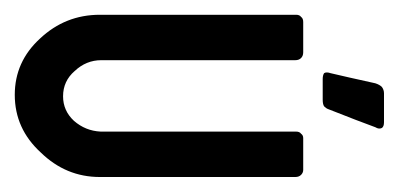

<svg xmlns="http://www.w3.org/2000/svg" viewBox="-160 -380 540 260"><g transform="rotate(90 110.0 -250.0)"><path d="M61.5 -379.9Q61.5 -292 61.5 -117.2Q61.5 -96.7 76.2 -81.1Q89.8 -65.4 110.4 -65.4Q129.9 -65.4 143.6 -80.1Q157.2 -95.7 158.2 -116.2Q158.2 -204.1 158.2 -380.9Q158.2 -385.7 161.1 -387.7Q163.1 -390.6 167 -390.6Q181.6 -390.6 210 -390.6Q213.9 -390.6 216.8 -387.7Q219.7 -384.8 219.7 -379.9Q219.7 -292 219.7 -115.2Q219.7 -69.3 186.5 -35.2Q154.3 0 108.4 0Q63.5 0 32.2 -34.2Q0 -68.4 0 -115.2Q0 -204.1 0 -380.9Q0 -385.7 2.9 -387.7Q4.9 -390.6 9.8 -390.6Q23.4 -390.6 50.8 -390.6Q50.8 -390.6 50.8 -390.6Q55.7 -390.6 58.6 -387.7Q61.5 -384.8 61.5 -379.9ZM115.2 -417Q105.5 -417 86.9 -417Q82 -417 79.1 -418.9Q77.1 -421.9 79.1 -427.7Q84 -448.2 92.8 -488.3Q94.7 -494.1 97.7 -497.1Q101.6 -500 106.4 -500Q120.1 -500 145.5 -500Q151.4 -500 153.3 -497.1Q155.3 -493.2 152.3 -488.3Q144.5 -466.8 127.9 -424.8Q127 -421.9 124 -418.9Q121.1 -417 115.2 -417Z"/></g></svg>

Font: Lega 2020-21MOD
Style: Regular
Weight: 400
Designer: SIL Open Font License
Foundry: SIL Open Font License
Version: Version 1.00;July 1, 2020;FontCreator 13.0.0.2670 32-bit